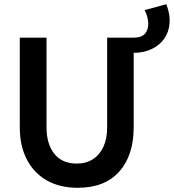

<svg xmlns="http://www.w3.org/2000/svg" viewBox="-20 -880 826 912"><path d="M613 -629V-701Q654 -701 670 -721.5Q686 -742 684 -772.5Q682 -803 667 -832L770 -860Q789 -811 785.5 -769Q782 -727 759.5 -695.5Q737 -664 699.5 -646.5Q662 -629 613 -629ZM349 12Q264 12 202.5 -23Q141 -58 107.5 -122.5Q74 -187 74 -275V-701H201V-275Q201 -196 238 -149.5Q275 -103 345 -103Q389 -103 421.5 -124Q454 -145 471.5 -183.5Q489 -222 489 -275V-701H615V-275Q615 -142 546.5 -65Q478 12 349 12Z"/></svg>

Font: Inclusive Sans SemiBold
Style: Regular
Weight: 600
Designer: Olivia King
Foundry: Olivia King
Version: Version 2.004